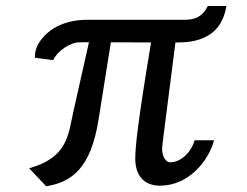

<svg xmlns="http://www.w3.org/2000/svg" viewBox="-20 -613 832 646"><path d="M78.1 -46.9 135.3 13.7C220.7 0 285.2 -45.9 311.5 -210L353 -470.7L488.3 -470.2C442.9 -197.8 435.1 -117.7 435.1 -79.1C435.1 -27.3 460.4 11.7 518.1 11.7C616.2 11.7 682.6 -73.7 700.2 -141.1H634.8C622.1 -96.7 584.5 -65.9 551.8 -66.9C539.1 -67.4 525.4 -84 525.4 -112.8C525.4 -117.2 525.4 -123 570.3 -470.2H578.6C661.1 -470.2 727.1 -500 741.7 -592.8H679.2C659.2 -553.2 632.3 -546.4 599.1 -546.4H273.9C207.5 -546.4 144.5 -523.4 109.9 -466.8C99.1 -449.7 96.7 -428.2 97.2 -418.9L158.7 -410.6C172.9 -441.4 216.3 -471.2 248.5 -470.7H279.3L227.1 -238.8C210 -163.6 210 -83 78.1 -46.9Z"/></svg>

Font: Merriweather
Style: Italic
Weight: 400
Italic angle: -7.5°
Designer: Eben Sorkin
Foundry: Eben Sorkin
Version: Version 1.001